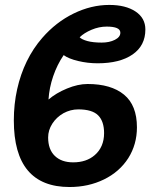

<svg xmlns="http://www.w3.org/2000/svg" viewBox="-20 -749 610 779"><path d="M238.3 -525.4Q211.9 -486.8 195.8 -439.7Q179.7 -392.6 176.8 -345.2Q207.5 -371.6 252 -389.9Q296.4 -408.2 335.4 -408.2Q430.7 -408.2 483.2 -365Q535.6 -321.8 535.6 -232.4Q535.6 -163.1 500.5 -107.4Q464.8 -51.8 401.9 -21Q338.9 9.8 262.2 9.8Q36.1 9.8 36.1 -260.3Q36.1 -326.7 49.6 -387Q63 -447.3 88.6 -500Q114.3 -552.7 151.4 -595.2Q207 -659.2 278.6 -694.1Q350.1 -729 423.3 -729Q489.7 -729 529.8 -702.4Q569.8 -675.8 569.8 -629.4Q569.8 -564 518.1 -528.1Q466.3 -492.2 376 -492.2Q335.9 -492.2 297.1 -501.5Q258.3 -510.7 238.3 -525.4ZM392.6 -576.2Q423.8 -576.2 446 -587.4Q468.3 -598.6 468.3 -616.2Q468.3 -628.9 454.3 -635Q440.4 -641.1 413.1 -641.1Q381.8 -641.1 351.3 -628.2Q320.8 -615.2 303.2 -597.7Q311.5 -588.9 334.5 -582.5Q357.4 -576.2 392.6 -576.2ZM175.3 -191.4Q175.3 -142.6 202.4 -116.5Q229.5 -90.3 276.9 -90.3Q330.6 -90.3 364.3 -119.6Q382.8 -135.3 392.6 -158Q402.3 -180.7 402.3 -209Q402.3 -256.8 378.2 -281Q354 -305.2 297.4 -305.2Q266.1 -305.2 237.3 -289.6Q209 -273.4 192.1 -247.1Q175.3 -220.7 175.3 -191.4Z"/></svg>

Font: Arimo
Style: Italic
Weight: 400
Italic angle: -12°
Designer: Steve Matteson
Foundry: Monotype Imaging Inc.
Version: Version 1.33